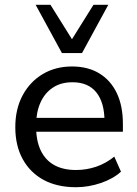

<svg xmlns="http://www.w3.org/2000/svg" viewBox="-20 -774 574 803"><path d="M298 9Q219 9 162.5 -21.5Q106 -52 75 -108.5Q44 -165 44 -242Q44 -318 74.5 -375Q105 -432 158.5 -464Q212 -496 281 -496Q348 -496 395.5 -467Q443 -438 468.5 -384.5Q494 -331 494 -256V-223H115V-281H434L417 -267Q417 -345 383 -387.5Q349 -430 283 -430Q235 -430 201 -407.5Q167 -385 149 -344.5Q131 -304 131 -251V-245Q131 -185 150.5 -144.5Q170 -104 207 -83.5Q244 -63 298 -63Q341 -63 381.5 -76.5Q422 -90 458 -119L486 -56Q453 -26 401.5 -8.5Q350 9 298 9ZM239 -552 129 -754H191L281 -610L371 -754H433L323 -552Z"/></svg>

Font: Nunito Sans 12pt Medium
Style: Regular
Weight: 500
Designer: Vernon Adams
Foundry: Vernon Adams
Version: Version 3.101;gftools[0.9.27]